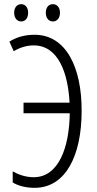

<svg xmlns="http://www.w3.org/2000/svg" viewBox="-20 -892 465 922"><path d="M48 -831C48 -805 62 -789 82 -789C101 -789 115 -804 115 -831C115 -857 101 -872 82 -872C62 -872 48 -856 48 -831ZM200 -831C200 -805 214 -789 234 -789C253 -789 268 -804 268 -831C268 -857 253 -872 234 -872C214 -872 200 -857 200 -831ZM142 -674C261 -674 307 -539 314 -399H93V-348H315C313 -185 262 -41 142 -41C101 -41 66 -55 41 -69V-16C67 1 107 10 146 10C296 10 372 -146 372 -359C373 -568 297 -726 145 -725C102 -725 61 -715 25 -692L46 -646C77 -665 110 -674 142 -674Z"/></svg>

Font: Noto Sans UI Condensed Light
Style: Regular
Weight: 300
Width: 3
Designer: Monotype Design Team
Foundry: Monotype Imaging Inc.
Version: Version 1.901